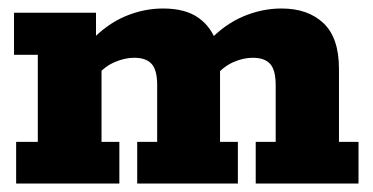

<svg xmlns="http://www.w3.org/2000/svg" viewBox="-20 -432 878 452"><path d="M18 0V-98H69V-303H13V-402H206V-337L193 -335Q231 -375 274.5 -393.5Q318 -412 364 -412Q417 -412 448 -389.5Q479 -367 491 -328L471 -335Q509 -375 553 -393.5Q597 -412 643 -412Q705 -412 741.5 -377.5Q778 -343 778 -270V-98H824V0H582V-98H629V-232Q629 -267 616 -281.5Q603 -296 575 -296Q553 -296 530 -286Q507 -276 489 -255L493 -314Q496 -303 497 -290Q498 -277 498 -270V-98H540V0H303V-98H350V-232Q350 -267 337 -281.5Q324 -296 296 -296Q274 -296 250.5 -286Q227 -276 209 -255L219 -289V-98H261V0Z"/></svg>

Font: Rokkitt ExtraBold
Style: Regular
Weight: 800
Version: Version 3.103